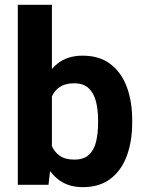

<svg xmlns="http://www.w3.org/2000/svg" viewBox="-20 -770 603 800"><path d="M325.2 9.8Q260.3 9.8 218.5 -25.6Q176.8 -61 153.6 -120.8Q130.4 -180.7 120.6 -254.4V-274.4Q130.4 -350.1 153.3 -409.7Q176.3 -469.2 218 -503.7Q259.8 -538.1 324.2 -538.1Q394 -538.1 439.7 -503.4Q485.4 -468.8 508.1 -408.4Q530.8 -348.1 530.8 -269.5V-259.3Q530.8 -180.7 508.1 -119.9Q485.4 -59.1 439.9 -24.7Q394.5 9.8 325.2 9.8ZM54.2 0V-750H196.3V-122.6L182.1 0ZM289.6 -105Q329.1 -105 350.6 -125Q372.1 -145 380.4 -179.9Q388.7 -214.8 388.7 -259.3V-269.5Q388.7 -311.5 380.1 -346.2Q371.6 -380.9 350.1 -401.9Q328.6 -422.9 288.6 -422.9Q260.3 -422.9 240.2 -413.6Q220.2 -404.3 207.5 -387.2Q194.8 -370.1 188.2 -346.2Q181.6 -322.3 180.2 -293V-235.4Q182.1 -196.8 193.4 -167.5Q204.6 -138.2 228 -121.6Q251.5 -105 289.6 -105Z"/></svg>

Font: Heebo
Style: Bold
Weight: 700
Designer: Oded Ezer
Foundry: Ezer Type House
Version: Version 3.100